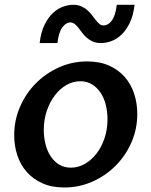

<svg xmlns="http://www.w3.org/2000/svg" viewBox="-20 -789 645 818"><path d="M253.9 9.8Q200.2 9.8 160.2 -8.3Q120.1 -26.4 93.5 -56.9Q66.9 -87.4 53.7 -127.7Q40.5 -168 40.5 -212.9Q40.5 -276.4 65.2 -333.5Q89.8 -390.6 132.3 -433.6Q174.8 -476.6 231.2 -502Q287.6 -527.3 351.1 -527.3Q405.3 -527.3 445.3 -509.3Q485.4 -491.2 512 -460.4Q538.6 -429.7 551.8 -389.2Q564.9 -348.6 564.9 -303.7Q564.9 -239.3 540 -182.4Q515.1 -125.5 472.4 -82.8Q429.7 -40 373.3 -15.1Q316.9 9.8 253.9 9.8ZM282.2 -74.7Q313 -74.7 341.1 -90.6Q369.1 -106.4 390.6 -134Q412.1 -161.6 425 -199.2Q438 -236.8 438 -280.8Q438 -313 430.7 -342.3Q423.3 -371.6 408.7 -393.8Q394 -416 372.3 -429.4Q350.6 -442.9 322.3 -442.9Q291 -442.9 262.9 -426.8Q234.9 -410.6 213.4 -382.3Q191.9 -354 179.2 -316.2Q166.5 -278.3 166.5 -235.4Q166.5 -203.1 174.1 -173.8Q181.6 -144.5 196.3 -122.6Q210.9 -100.6 232.4 -87.6Q253.9 -74.7 282.2 -74.7ZM410.2 -605.5Q389.6 -605.5 375 -612.1Q360.4 -618.7 349.4 -628.4Q338.4 -638.2 330.1 -649.4Q321.8 -660.6 314.2 -670.4Q306.6 -680.2 298.3 -686.8Q290 -693.4 279.3 -693.4Q261.2 -693.4 245.6 -672.4Q230 -651.4 224.6 -605.5H148.9Q154.3 -651.9 169.7 -683.1Q185.1 -714.4 205.3 -733.4Q225.6 -752.4 248.5 -760.5Q271.5 -768.6 291.5 -768.6Q311.5 -768.6 326.4 -762Q341.3 -755.4 352.3 -745.6Q363.3 -735.8 371.8 -724.6Q380.4 -713.4 387.9 -703.6Q395.5 -693.8 403.3 -687.3Q411.1 -680.7 420.9 -680.7Q441.4 -680.7 456.8 -701.9Q472.2 -723.1 477.5 -768.6H553.2Q547.9 -722.2 532.5 -690.9Q517.1 -659.7 496.8 -640.6Q476.6 -621.6 453.6 -613.5Q430.7 -605.5 410.2 -605.5Z"/></svg>

Font: Proza Libre
Style: Medium Italic
Weight: 500
Designer: Jasper de Waard
Foundry: Jasper de Waard
Version: Version 1.000; ttfautohint (v1.4.1.8-43bc)